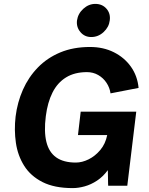

<svg xmlns="http://www.w3.org/2000/svg" viewBox="-20 -953 766 985"><path d="M353 12Q259 12 198 -19Q137 -50 104 -102.5Q71 -155 61.5 -220.5Q52 -286 60 -355Q69 -428 97.5 -492.5Q126 -557 174 -606.5Q222 -656 289 -684Q356 -712 442 -712Q510 -712 564 -685Q618 -658 651.5 -611Q685 -564 691 -502L547 -474Q543 -503 526.5 -528Q510 -553 484 -568Q458 -583 426 -583Q363 -583 319 -556Q275 -529 249.5 -478.5Q224 -428 215 -357Q205 -278 218 -225Q231 -172 268.5 -145.5Q306 -119 369 -119Q401 -119 434.5 -135.5Q468 -152 494.5 -183.5Q521 -215 530 -260H380L394 -380H679L633 0H535Q535 0 534.5 -12Q534 -24 534 -40Q534 -56 533.5 -68Q533 -80 533 -80Q509 -47 478 -26.5Q447 -6 414.5 3Q382 12 353 12ZM448 -763Q414 -763 392.5 -788.5Q371 -814 375 -848Q380 -883 407.5 -908Q435 -933 469 -933Q505 -933 526.5 -908Q548 -883 543 -848Q539 -814 511.5 -788.5Q484 -763 448 -763Z"/></svg>

Font: Inclusive Sans
Style: Bold Italic
Weight: 700
Italic angle: -7°
Designer: Olivia King
Foundry: Olivia King
Version: Version 2.004